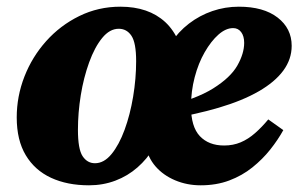

<svg xmlns="http://www.w3.org/2000/svg" viewBox="-20 -538 906 574"><path d="M246 16Q181 16 132.5 -6.5Q84 -29 57 -74Q30 -119 30 -187Q30 -250 53 -309Q76 -368 118 -415Q160 -462 217 -490Q274 -518 340 -518Q382 -518 415.5 -506.5Q449 -495 474 -472Q499 -449 515 -412L490 -408Q513 -443 545 -467.5Q577 -492 615 -505Q653 -518 694 -518Q768 -518 810 -485.5Q852 -453 852 -401Q852 -361 827 -327Q802 -293 753.5 -265Q705 -237 634 -216Q563 -195 470 -180L469 -218Q565 -241 617 -273.5Q669 -306 689.5 -342Q710 -378 710 -410Q710 -430 701 -442Q692 -454 677 -454Q655 -454 633 -434.5Q611 -415 592 -382Q573 -349 562 -307Q551 -265 551 -220Q551 -159 577.5 -131Q604 -103 650 -103Q677 -103 699.5 -112.5Q722 -122 742.5 -140Q763 -158 782 -181L827 -149Q811 -120 788 -91Q765 -62 734.5 -37.5Q704 -13 665.5 1.5Q627 16 580 16Q539 16 503.5 1Q468 -14 445 -40.5Q422 -67 416 -102L439 -95Q420 -63 391 -37.5Q362 -12 325 2Q288 16 246 16ZM264 -50Q291 -50 313.5 -77.5Q336 -105 352.5 -150Q369 -195 378 -249Q387 -303 387 -355Q387 -410 373 -431Q359 -452 335 -452Q308 -452 285.5 -424.5Q263 -397 246.5 -351.5Q230 -306 221.5 -253.5Q213 -201 213 -150Q213 -92 227 -71Q241 -50 264 -50Z"/></svg>

Font: Source Serif 4 Black
Style: Italic
Weight: 900
Italic angle: -12°
Designer: Frank Grießhammer
Foundry: Adobe Systems Incorporated
Version: Version 4.004;hotconv 1.0.116;makeotfexe 2.5.65601